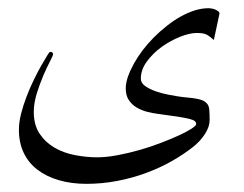

<svg xmlns="http://www.w3.org/2000/svg" viewBox="-20 -330 592 466"><path d="M499 -232.9Q490.7 -240.7 482.7 -245.4Q474.6 -250 458 -250Q440.4 -250 417 -240.7Q393.6 -231.4 372.3 -216.1Q351.1 -200.7 336.4 -180.7Q321.8 -160.6 321.8 -139.2Q321.8 -128.4 332.8 -120.8Q343.8 -113.3 358.6 -108.2Q373.5 -103 388.4 -100.3Q403.3 -97.7 411.1 -96.2Q423.8 -94.2 434.8 -93.3Q445.8 -92.3 454.8 -90.8Q463.9 -89.4 470.7 -86.7Q477.5 -84 481.9 -79.1Q487.3 -73.7 488 -63Q488.8 -52.2 488.8 -38.1Q488.8 -22.5 477.5 -4.9Q466.3 12.7 448.2 26.9Q425.3 44.9 396.5 61.3Q367.7 77.6 334.5 89.8Q301.3 102.1 264.6 109.1Q228 116.2 189.9 116.2Q153.3 116.2 123 107.4Q92.8 98.6 71 82Q49.3 65.4 37.6 41Q25.9 16.6 25.9 -15.1Q25.9 -33.2 31.2 -54.2Q36.6 -75.2 44.7 -96.2Q52.7 -117.2 62.3 -136.7Q71.8 -156.2 80.3 -171.1Q88.9 -186 94.5 -195.1Q100.1 -204.1 101.1 -204.1Q108.9 -204.1 108.9 -198.2Q108.9 -195.8 101.6 -181.6Q94.2 -167.5 85.4 -147.2Q76.7 -127 69.3 -103.3Q62 -79.6 62 -58.1Q62 -26.4 76.4 -5.1Q90.8 16.1 113 28.8Q135.3 41.5 162.6 46.6Q189.9 51.8 215.8 51.8Q237.8 51.8 264.2 46.9Q290.5 42 317.4 34.4Q344.2 26.9 369.1 17.3Q394 7.8 413.3 -1Q432.6 -9.8 444.3 -17.3Q456.1 -24.9 456.1 -28.8Q456.1 -33.2 452.6 -36.1Q449.2 -39.1 439.5 -41.5Q429.7 -43.9 411.1 -46.9Q392.6 -49.8 362.8 -53.7Q350.1 -55.2 336.4 -58.8Q322.8 -62.5 311.3 -69.3Q299.8 -76.2 292.5 -87.4Q285.2 -98.6 285.2 -115.2Q285.2 -128.4 290.5 -143.8Q295.9 -159.2 304.9 -175.5Q314 -191.9 326.4 -208.3Q338.9 -224.6 353.5 -239.3Q368.7 -254.4 385 -267.3Q401.4 -280.3 418.5 -289.8Q435.5 -299.3 452.6 -304.7Q469.7 -310.1 486.8 -310.1Q489.3 -310.1 493.7 -309.3Q498 -308.6 502.2 -306.9Q506.3 -305.2 509.5 -302.7Q512.7 -300.3 512.7 -296.9Z"/></svg>

Font: Scheherazade
Style: Regular
Weight: 400
Designer: SIL International
Foundry: SIL International
Version: Version 2.100 (build 932/914)